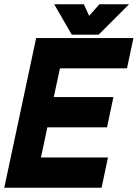

<svg xmlns="http://www.w3.org/2000/svg" viewBox="-37 -878 644 898"><path d="M-17 0 132 -700H587L557 -558.5H243.5L214.5 -424H493.5L463.5 -282.5H184.5L154.5 -141.5H468L438 0ZM70.5 -71H388H70.5L130.5 -353.5H413H130.5L189.5 -629.5H507H189.5ZM298.5 -716 216.5 -858H355L380 -804L428 -858H566.5L424.5 -716ZM340 -755H397L452 -813L397 -755H340L310 -813Z"/></svg>

Font: Tourney Black
Style: Italic
Weight: 900
Italic angle: -12°
Version: Version 1.015